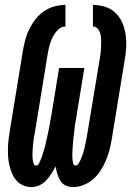

<svg xmlns="http://www.w3.org/2000/svg" viewBox="-20 -755 540 783"><path d="M278 8Q261 8 247 1Q233 -6 225.5 -19Q218 -32 213.5 -46.5Q209 -61 206 -77Q199 -61 189.5 -46.5Q180 -32 168 -19Q156 -6 140 1Q124 8 108 8Q90 8 73.5 0.5Q57 -7 46 -20Q35 -33 28.5 -49Q22 -65 18 -82.5Q14 -100 13 -117.5Q12 -135 12.5 -153.5Q13 -172 15.5 -190.5Q18 -209 21 -228L74 -552Q78 -574 84 -596Q90 -618 100.5 -638.5Q111 -659 126 -678Q141 -697 160.5 -710Q180 -723 202.5 -729Q225 -735 247 -735V-647Q230 -647 216.5 -633.5Q203 -620 195 -604Q187 -588 182.5 -571.5Q178 -555 175 -538L122 -213Q120 -206 119 -199Q118 -192 117 -185Q116 -178 115.5 -171Q115 -164 114 -156.5Q113 -149 113 -142Q113 -135 112.5 -128Q112 -121 112.5 -114Q113 -107 114 -100.5Q115 -94 117.5 -87Q120 -80 128 -80Q135 -80 138.5 -87.5Q142 -95 145 -101.5Q148 -108 150.5 -115Q153 -122 155 -129Q157 -136 159 -142.5Q161 -149 163 -156Q165 -163 166.5 -170Q168 -177 169.5 -184Q171 -191 172.5 -197.5Q174 -204 175.5 -211Q177 -218 178.5 -225Q180 -232 181 -239Q182 -246 183.5 -252.5Q185 -259 186 -266Q187 -273 188.5 -280Q190 -287 191 -294L221 -478H324L294 -294Q293 -287 292 -280Q291 -273 289.5 -266Q288 -259 287 -252.5Q286 -246 285 -239Q284 -232 283.5 -225Q283 -218 282 -211Q281 -204 280 -197Q279 -190 278.5 -183Q278 -176 277.5 -169Q277 -162 276.5 -155.5Q276 -149 275.5 -142Q275 -135 275 -128Q275 -121 275 -114.5Q275 -108 276 -101Q277 -94 279 -87Q281 -80 288 -80Q294 -80 298.5 -86Q303 -92 306 -98Q309 -104 311.5 -110Q314 -116 316 -122Q318 -128 320 -134.5Q322 -141 323.5 -147Q325 -153 326.5 -159.5Q328 -166 329 -172Q330 -178 331.5 -184.5Q333 -191 334 -197L388 -522Q390 -534 391 -546Q392 -558 392.5 -570.5Q393 -583 392.5 -594.5Q392 -606 389 -617.5Q386 -629 378.5 -638Q371 -647 359 -647V-735Q385 -735 409.5 -727Q434 -719 451.5 -702Q469 -685 479 -661.5Q489 -638 492.5 -612.5Q496 -587 494.5 -560.5Q493 -534 488 -507L435 -183Q431 -161 425.5 -140Q420 -119 411 -98.5Q402 -78 389.5 -58.5Q377 -39 359.5 -24Q342 -9 320.5 -0.5Q299 8 278 8Z"/></svg>

Font: Iosevka Curly Oblique
Style: Bold
Weight: 700
Italic angle: -9°
Monospace: yes
Designer: Belleve Invis
Foundry: Belleve Invis
Version: Version 11.1.0; ttfautohint (v1.8.3)